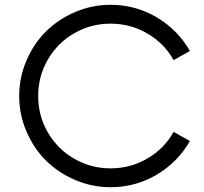

<svg xmlns="http://www.w3.org/2000/svg" viewBox="-20 -780 862 810"><path d="M446.3 9.8Q368.2 9.8 296.9 -20.8Q225.6 -51.3 173.8 -102.8Q122.1 -154.3 91.6 -225.6Q61 -296.9 61 -375Q61 -453.1 91.6 -524.4Q122.1 -595.7 173.8 -647.2Q225.6 -698.7 296.9 -729.2Q368.2 -759.8 446.3 -759.8Q552.2 -759.8 641.4 -706.8Q730.5 -653.8 781.2 -564.9L712.4 -526.4Q673.3 -596.7 602.3 -638.4Q531.2 -680.2 446.3 -680.2Q363.3 -680.2 293 -639.6Q222.7 -599.1 181.9 -528.8Q141.1 -458.5 141.1 -375Q141.1 -291.5 181.9 -221.2Q222.7 -150.9 293 -110.4Q363.3 -69.8 446.3 -69.8Q531.2 -69.8 602.3 -111.6Q673.3 -153.3 712.4 -223.6L781.2 -185.1Q730.5 -96.2 641.4 -43.2Q552.2 9.8 446.3 9.8Z"/></svg>

Font: Now
Style: Regular
Weight: 400
Designer: Alfredo Marco Pradil
Foundry: Alfredo Marco Pradil
Version: Version 1.002;PS 001.002;hotconv 1.0.88;makeotf.lib2.5.64775